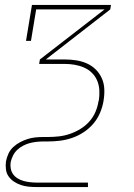

<svg xmlns="http://www.w3.org/2000/svg" viewBox="-20 -550 540 775"><path d="M128 205Q112 205 96 203.5Q80 202 65 197Q50 192 37 183.5Q24 175 15 162.5Q6 150 4 134Q2 118 4 102Q7 86 14 70.5Q21 55 33.5 43.5Q46 32 61 24Q76 16 92 11Q108 6 124 4.5Q140 3 156 3H173Q195 3 217.5 0.5Q240 -2 262 -9.5Q284 -17 304.5 -29.5Q325 -42 341 -60Q357 -78 366 -100Q375 -122 378 -144Q378 -144 378 -144Q378 -144 379 -144Q382 -165 381 -185.5Q380 -206 372.5 -224Q365 -242 351.5 -255.5Q338 -269 320 -277Q302 -285 282 -288.5Q262 -292 241 -292H138L141 -310L402 -512H126L105 -385H85L109 -530H428L425 -512L165 -310H241Q265 -310 287.5 -306.5Q310 -303 330.5 -294Q351 -285 366.5 -269.5Q382 -254 391 -234Q400 -214 401 -190.5Q402 -167 398 -144H388H398Q398 -144 398 -144Q398 -144 398 -144V-143Q394 -119 384 -95Q374 -71 357 -51Q340 -31 318 -16.5Q296 -2 271.5 6.5Q247 15 222 18Q197 21 173 21H156Q142 21 128 22.5Q114 24 100.5 27.5Q87 31 73.5 38Q60 45 49.5 55Q39 65 32.5 78Q26 91 23 105Q21 118 23.5 131Q26 144 33.5 154Q41 164 52 170.5Q63 177 75.5 180.5Q88 184 101.5 185.5Q115 187 128 187H335V205Z"/></svg>

Font: Iosevka Slab Thin Oblique
Style: Regular
Weight: 100
Italic angle: -9°
Monospace: yes
Designer: Belleve Invis
Foundry: Belleve Invis
Version: Version 11.1.0; ttfautohint (v1.8.3)